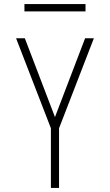

<svg xmlns="http://www.w3.org/2000/svg" viewBox="-20 -923 540 943"><path d="M230 0V-293L59 -735H102L250 -348L398 -735H441L270 -293V0ZM400 -867H100V-903H400Z"/></svg>

Font: Iosevka Extralight
Style: Regular
Weight: 200
Monospace: yes
Designer: Belleve Invis
Foundry: Belleve Invis
Version: Version 32.0.1; ttfautohint (v1.8.4)